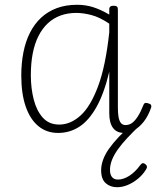

<svg xmlns="http://www.w3.org/2000/svg" viewBox="-20 -539 657 803"><path d="M223 17Q175 17 140.5 -11.5Q106 -40 87.5 -93.5Q69 -147 69 -223Q69 -275 78 -320.5Q87 -366 105.5 -402.5Q124 -439 152 -465Q180 -491 217.5 -505Q255 -519 303 -519Q338 -519 369.5 -509Q401 -499 437 -478V-500Q437 -508 441.5 -511.5Q446 -515 455 -515Q465 -515 469 -511.5Q473 -508 473 -500V-89Q473 -68 475.5 -51.5Q478 -35 485 -25.5Q492 -16 505 -16Q520 -16 532 -24.5Q544 -33 556 -51.5Q568 -70 580 -100Q583 -108 589 -108.5Q595 -109 602 -106Q610 -104 612 -99Q614 -94 612 -89Q600 -54 581.5 -30.5Q563 -7 542 5Q521 17 500 17Q484 17 472.5 12Q461 7 453 -3.5Q445 -14 441 -29.5Q437 -45 437 -65Q437 -109 437 -152.5Q437 -196 437 -239Q415 -147 383 -90.5Q351 -34 311 -8.5Q271 17 223 17ZM109 -224Q109 -170 121 -123Q133 -76 159 -47Q185 -18 228 -18Q275 -18 317 -56Q359 -94 390.5 -179Q422 -264 437 -404V-440Q397 -467 362.5 -476Q328 -485 299 -485Q263 -485 233 -474Q203 -463 180 -441.5Q157 -420 141 -388.5Q125 -357 117 -316Q109 -275 109 -224ZM470 244Q441 244 422 227Q403 210 403 173Q403 152 411 129.5Q419 107 435.5 83.5Q452 60 476.5 34Q501 8 535 -22L563 -17V-13Q535 14 512.5 38Q490 62 473.5 85Q457 108 448.5 129.5Q440 151 440 172Q440 191 448.5 201.5Q457 212 473 212Q496 212 520.5 196.5Q545 181 567 151Q572 144 577.5 143.5Q583 143 587 147Q594 152 594.5 158Q595 164 590 171Q577 192 557 208.5Q537 225 514.5 234.5Q492 244 470 244Z"/></svg>

Font: Playwrite FR Moderne Thin
Style: Regular
Weight: 250
Version: Version 1.002